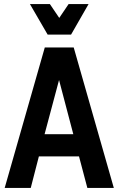

<svg xmlns="http://www.w3.org/2000/svg" viewBox="-20 -923 583 943"><path d="M3 0 200 -690H342L539 0H409L368 -155H171L131 0ZM199 -264H340L270 -530ZM415 -903 329 -753H214L127 -903H225L271 -835L317 -903Z"/></svg>

Font: Radio Canada Condensed SemiBold
Style: Regular
Weight: 600
Width: 3
Designer: Charles Daoud, Etienne Aubert Bonn, Alexandre Saumier Demers, Jacques Le Bailly
Foundry: Radio-Canada
Version: Version 2.104; ttfautohint (v1.8.4.7-5d5b);gftools[0.9.28.de